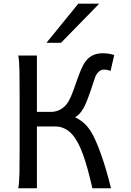

<svg xmlns="http://www.w3.org/2000/svg" viewBox="-20 -1011 704 1031"><path d="M178.2 -410.2H253.9Q265.6 -410.2 278.6 -413.1Q291.5 -416 304 -422.9Q316.4 -429.7 328.1 -440.9Q339.8 -452.1 349.1 -468.8Q361.8 -491.7 372.3 -521Q382.8 -550.3 393.3 -580.1Q403.8 -609.9 414.8 -636.5Q425.8 -663.1 439.5 -681.2Q456.5 -704.1 479.7 -714.6Q502.9 -725.1 532.2 -725.1Q547.9 -725.1 564.9 -722.4Q582 -719.7 593.3 -715.3L573.7 -629.9Q567.9 -632.8 557.6 -635Q547.4 -637.2 539.6 -637.2Q522.5 -637.2 510 -625.7Q497.6 -614.3 490.7 -595.7Q486.3 -583.5 480.5 -565.4Q474.6 -547.4 467.5 -526.4Q460.4 -505.4 452.1 -483.4Q443.8 -461.4 434.6 -441.9Q426.8 -425.8 414.8 -409.7Q402.8 -393.6 383.3 -380.9Q403.8 -372.1 425.5 -354.5Q447.3 -336.9 466.3 -307.6Q480.5 -286.1 495.1 -252.4Q509.8 -218.8 524.2 -177.7Q538.6 -136.7 551.8 -91.1Q564.9 -45.4 576.2 0H476.1Q463.4 -55.2 451.2 -100.1Q439 -145 426 -180.7Q413.1 -216.3 398.9 -242.9Q384.8 -269.5 368.7 -288.1Q351.6 -308.1 327.9 -320.1Q304.2 -332 275.9 -332H178.2V0H78.1Q83.5 -29.3 84.5 -84.7Q85.4 -140.1 85.4 -212.4V-500.5Q85.4 -572.8 84.5 -628.2Q83.5 -683.6 78.1 -712.9H178.2ZM512.7 -991.2 307.6 -781.2H229.5L400.4 -991.2Z"/></svg>

Font: Andika Cyr
Style: Regular
Weight: 400
Designer: Victor Gaultney, Annie Olsen, Julie Remington, Don Collingsworth, Eric Hays, Becca Hirsbrunner
Foundry: SIL International
Version: Version 5.000